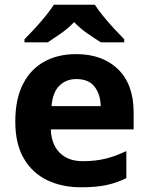

<svg xmlns="http://www.w3.org/2000/svg" viewBox="-20 -786 631 816"><path d="M303 -556Q416 -556 482 -491.5Q548 -427 548 -308V-236H196Q198 -173 233.5 -137Q269 -101 332 -101Q385 -101 428 -111.5Q471 -122 517 -144V-29Q477 -9 432.5 0.5Q388 10 325 10Q243 10 180 -20.5Q117 -51 81 -113Q45 -175 45 -269Q45 -365 77.5 -428.5Q110 -492 168 -524Q226 -556 303 -556ZM304 -450Q261 -450 232.5 -422Q204 -394 199 -335H408Q407 -385 382 -417.5Q357 -450 304 -450ZM383 -766Q397 -744 419.5 -716.5Q442 -689 466 -663Q490 -637 508 -619V-606H409Q383 -622 352 -643.5Q321 -665 295 -692Q269 -665 239 -644Q209 -623 183 -606H84V-619Q103 -638 126.5 -663.5Q150 -689 172.5 -716.5Q195 -744 209 -766Z"/></svg>

Font: Noto Sans Hanifi Rohingya
Style: Bold
Weight: 700
Designer: Monotype Design Team and DaltonMaag
Foundry: Google LLC
Version: Version 2.102; ttfautohint (v1.8.4.7-5d5b)